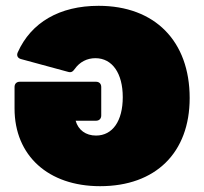

<svg xmlns="http://www.w3.org/2000/svg" viewBox="-20 -626 702 660"><path d="M319 -606C185 -606 87 -549 41 -446C36 -435 41 -426 52 -423L214 -379C224 -376 230 -379 237 -389C254 -413 279 -426 308 -426C366 -426 402 -374 402 -292C402 -210 367 -160 310 -160C275 -160 249 -179 240 -211H310C321 -211 328 -218 328 -229V-327C328 -338 321 -345 310 -345H48C37 -345 30 -338 30 -327V-253C30 -91 146 14 324 14C515 14 632 -101 632 -289C632 -485 512 -606 319 -606Z"/></svg>

Font: LINE Seed Sans TH Heavy
Style: Regular
Weight: 900
Designer: Dalton Maag Ltd | Thai characters by Cadson Demak Co.,Ltd.
Foundry: Dalton Maag Ltd
Version: Version 1.003